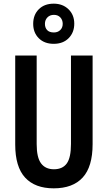

<svg xmlns="http://www.w3.org/2000/svg" viewBox="-20 -1017 587 1047"><path d="M485 -231Q485 -108 431 -49Q377 10 273 10Q171 10 117 -48.5Q63 -107 63 -229V-714H180V-231Q180 -158 204 -126Q228 -94 274 -94Q321 -94 344 -125.5Q367 -157 367 -232V-714H485ZM273 -778Q222 -778 191.5 -808.5Q161 -839 161 -887Q161 -936 191.5 -966.5Q222 -997 273 -997Q322 -997 353.5 -966.5Q385 -936 385 -888Q385 -840 354.5 -809Q324 -778 273 -778ZM274 -840Q295 -840 308.5 -853Q322 -866 322 -887Q322 -908 309 -922Q296 -936 274 -936Q252 -936 238.5 -922Q225 -908 225 -887Q225 -866 237 -853Q249 -840 274 -840Z"/></svg>

Font: Noto Sans Thai Looped ExtraCondensed SemiBold
Style: Regular
Weight: 600
Width: 2
Designer: Sasikarn Vongin, Ben Mitchell
Foundry: The Fontpad Ltd
Version: Version 1.001; ttfautohint (v1.8.4.7-5d5b)